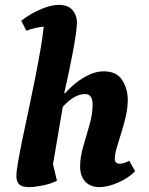

<svg xmlns="http://www.w3.org/2000/svg" viewBox="-20 -754 609 786"><path d="M100 12Q69 12 58 0Q47 -12 47 -33Q47 -51 54 -91.5Q61 -132 72.5 -187.5Q84 -243 97.5 -306Q111 -369 123.5 -432Q136 -495 145.5 -550Q155 -605 159 -645Q124 -642 88 -628L67 -669Q104 -698 146.5 -716Q189 -734 221 -734Q259 -734 277 -712.5Q295 -691 295 -663Q295 -647 290.5 -614Q286 -581 278 -539.5Q270 -498 261 -454.5Q252 -411 243 -373H247Q285 -415 326 -438.5Q367 -462 405 -462Q457 -462 480 -426.5Q503 -391 503 -345Q503 -312 495 -277.5Q487 -243 476.5 -210Q466 -177 458 -149.5Q450 -122 450 -104Q450 -84 470 -84Q488 -84 509 -96L533 -53Q506 -25 463.5 -6.5Q421 12 387 12Q350 12 329 -10.5Q308 -33 308 -73Q308 -111 321 -155Q334 -199 346.5 -243Q359 -287 359 -326Q359 -350 350.5 -359.5Q342 -369 328 -369Q308 -369 285.5 -357Q263 -345 237 -317L197 -82L213 -14Q187 -1 153.5 5.5Q120 12 100 12Z"/></svg>

Font: Petrona ExtraBold
Style: Italic
Weight: 800
Italic angle: -9°
Designer: Ringo R. Seeber
Foundry: Ringo R. Seeber
Version: Version 2.001; ttfautohint (v1.8.3)